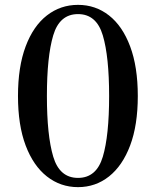

<svg xmlns="http://www.w3.org/2000/svg" viewBox="-20 -758 642 790"><path d="M301 12Q229 12 173 -32Q117 -76 85.5 -159.5Q54 -243 54 -363Q54 -483 85.5 -567Q117 -651 173 -694.5Q229 -738 301 -738Q373 -738 428.5 -694.5Q484 -651 515.5 -567Q547 -483 547 -363Q547 -243 515.5 -159.5Q484 -76 428.5 -32Q373 12 301 12ZM301 -26Q377 -26 403 -113Q429 -200 429 -363Q429 -525 403 -612.5Q377 -700 301 -700Q225 -700 199 -612.5Q173 -525 173 -363Q173 -201 199 -113.5Q225 -26 301 -26Z"/></svg>

Font: Zen Old Mincho
Style: Bold
Weight: 700
Designer: Yoshimichi Ohira
Foundry: Positype
Version: Version 1.500